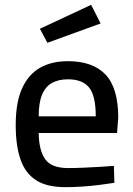

<svg xmlns="http://www.w3.org/2000/svg" viewBox="-20 -764 550 794"><path d="M251 10Q174 10 129.5 -18.5Q85 -47 65 -104Q45 -161 45 -247Q45 -341 71.5 -399Q98 -457 146 -484Q194 -511 261 -511Q364 -511 416.5 -455.5Q469 -400 469 -277L464 -214H140Q141 -142 167 -105.5Q193 -69 261 -69Q290 -69 324.5 -70.5Q359 -72 393 -74Q427 -76 451 -78L453 -8Q428 -4 393 0.5Q358 5 320.5 7.5Q283 10 251 10ZM140 -283H376Q376 -368 348.5 -402Q321 -436 261 -436Q222 -436 195 -421Q168 -406 154 -372.5Q140 -339 140 -283ZM176 -587 145 -645 357 -744 396 -667Z"/></svg>

Font: Cairo Play SemiBold
Style: Regular
Weight: 600
Designer: Mohamed Gaber, Accademia di Belle Arti di Urbino
Foundry: Kief Type Foundry, Accademia di Belle Arti di Urbino
Version: Version 3.130;gftools[0.9.24]